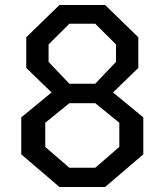

<svg xmlns="http://www.w3.org/2000/svg" viewBox="-20 -750 660 770"><path d="M65.3 -131V-279.3L186.8 -379.3L85.3 -477.5V-600.5L218.5 -730H401.5L534.7 -600.5V-477.5L433.2 -379.3L554.7 -279.3V-131L401.5 0H218.5ZM361.8 -77.2 458.5 -160.8V-257.7L361.8 -336.2H258.2L161.5 -257.7V-160.8L258.2 -77.2ZM361.8 -414.2 445.2 -501.7V-571.8L361.8 -654.8H258.2L174.8 -571.8V-501.7L258.2 -414.2Z"/></svg>

Font: Monaspace Krypton Var
Style: Regular
Weight: 400
Designer: Riley Cran and the Lettermatic Team
Version: Version 1.101 (Monaspace Krypton Var)